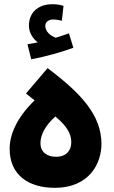

<svg xmlns="http://www.w3.org/2000/svg" viewBox="-20 -892 545 916"><path d="M129 -609C199 -622 278 -645 330 -664L309 -733C290 -726 269 -719 246 -712C223 -720 196 -740 196 -769C196 -786 211 -799 233 -799C249 -799 262 -796 275 -793L283 -864C268 -869 250 -872 229 -872C175 -872 118 -843 118 -769C118 -737 136 -708 160 -690C147 -687 132 -684 111 -681ZM241 4C411 4 464 -118 464 -205C464 -342 368 -446 207 -567L104 -446L145 -413C61 -332 26 -251 26 -182C26 -58 115 4 241 4ZM247 -144C205 -144 173 -166 173 -209C173 -245 193 -291 244 -336C308 -284 320 -246 320 -212C320 -177 299 -144 247 -144Z"/></svg>

Font: Noto Sans Arabic ExtBd
Style: Regular
Weight: 800
Designer: Monotype Design Team, Nadine Chahine, Nizar Qandah and Khaled Hosny
Foundry: Monotype Imaging Inc.
Version: Version 2.012